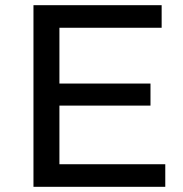

<svg xmlns="http://www.w3.org/2000/svg" viewBox="-20 -720 705 740"><path d="M617 -87V0H109V-700H603V-613H209V-398H560V-313H209V-87Z"/></svg>

Font: APTA Sans Medium
Style: Bold
Weight: 500
Version: Version 7.200